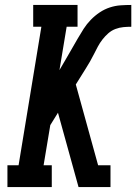

<svg xmlns="http://www.w3.org/2000/svg" viewBox="-20 -755 550 775"><path d="M10 0V-88H55L147 -647H114V-735H293V-647H249L220 -472L248 -520Q259 -539 270.5 -559Q282 -579 293.5 -599Q305 -619 317.5 -638.5Q330 -658 346.5 -675Q363 -692 382.5 -705Q402 -718 423.5 -725Q445 -732 466.5 -733.5Q488 -735 510 -735V-647Q494 -647 478 -645.5Q462 -644 446 -638Q430 -632 417 -620.5Q404 -609 393.5 -595.5Q383 -582 375 -567Q367 -552 359.5 -537Q352 -522 343.5 -507Q335 -492 326 -478L286 -414L376 -88H426V0H297L214 -300L183 -250L156 -88H189V0Z"/></svg>

Font: Iosevka Slab Semibold Oblique
Style: Regular
Weight: 600
Italic angle: -9°
Monospace: yes
Designer: Belleve Invis
Foundry: Belleve Invis
Version: Version 11.1.1; ttfautohint (v1.8.3)